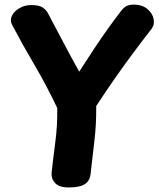

<svg xmlns="http://www.w3.org/2000/svg" viewBox="-20 -800 688 833"><path d="M32.1 -693Q22.3 -711.6 31.6 -731.1Q40.9 -750.7 63.6 -764.3Q86.3 -778 115.6 -778Q149.3 -778 165.2 -767.4Q181 -756.9 189.3 -740.4Q201.8 -716.2 218 -685.8Q234.2 -655.4 251.1 -623.2Q268 -590.9 283.2 -562.7Q298.3 -534.6 309.4 -514.8Q320.6 -495 323.6 -489Q361.6 -548 391.1 -592.5Q420.6 -637 448.3 -675.7Q476 -714.3 506.1 -753.6Q516.4 -766.9 528.4 -773.4Q540.4 -780 561.3 -780Q596.2 -780 618.4 -761.8Q640.6 -743.7 646.2 -718.8Q651.9 -694 637 -674.1Q596.2 -621.8 557.3 -569.4Q518.4 -517.1 479.4 -461.4Q440.4 -405.7 397.4 -340Q398.4 -262 389.3 -186.6Q380.2 -111.1 373 -45Q370.4 -16.9 349.1 -1.9Q327.8 13.1 279.3 13.3Q237 13.6 219.2 -5.8Q201.4 -25.1 204 -51.4Q211.2 -118.1 220.3 -186.2Q229.4 -254.3 228.4 -331.3Q180.4 -432.3 129.9 -517.8Q79.3 -603.2 32.1 -693Z"/></svg>

Font: Playpen Sans Arabic
Style: Regular
Weight: 400
Designer: Azza Alameddine, Laura Meseguer, Veronika Burian, José Scaglione
Foundry: TypeTogether
Version: Version 2.000